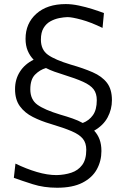

<svg xmlns="http://www.w3.org/2000/svg" viewBox="-20 -777 602 928"><path d="M255.9 130.4Q191.9 130.4 138.2 113.3Q84.5 96.2 46.9 82.5L54.7 13.7Q106.9 39.1 158 54.2Q209 69.3 253.4 69.3Q292.5 68.4 325 57.6Q357.4 46.9 377.2 20.5Q397 -5.9 397 -53.2Q397 -85.9 380.4 -106.4Q363.8 -127 325.9 -143.1Q288.1 -159.2 224.6 -178.2Q177.7 -191.9 138.7 -211.7Q99.6 -231.4 76.2 -263.4Q52.7 -295.4 52.7 -346.2Q52.7 -393.6 76.2 -430.4Q99.6 -467.3 142.6 -488.3Q124.5 -506.8 114 -531.7Q103.5 -556.6 103.5 -589.4Q103.5 -664.1 155.8 -710.7Q208 -757.3 297.9 -757.3Q327.6 -757.3 361.1 -750.2Q394.5 -743.2 426.3 -733.2Q458 -723.1 482.4 -713.9L475.6 -642.1Q419.4 -669.4 373.5 -681.9Q327.6 -694.3 306.2 -694.3Q288.1 -693.8 266.1 -689.5Q244.1 -685.1 223.9 -674.1Q203.6 -663.1 190.7 -641.8Q177.7 -620.6 177.7 -585.4Q177.7 -536.6 211.7 -512.2Q245.6 -487.8 321.8 -464.8Q383.3 -447.3 428 -427.7Q472.7 -408.2 496.8 -377Q521 -345.7 521 -293Q521 -248.5 500.2 -209.7Q479.5 -170.9 435.1 -145.5Q452.1 -127.4 461.2 -103.3Q470.2 -79.1 470.2 -46.9Q470.2 1 448 41.5Q425.8 82 378.4 106.2Q331.1 130.4 255.9 130.4ZM202.1 -448.2Q172.4 -439.5 149.4 -416.3Q126.5 -393.1 126.5 -345.2Q126.5 -295.9 160.6 -271Q194.8 -246.1 271 -223.1Q303.2 -213.9 330.6 -204.3Q357.9 -194.8 379.9 -182.6Q410.6 -194.3 429.2 -220.5Q447.8 -246.6 447.8 -293Q447.8 -325.2 432.4 -345.5Q417 -365.7 381.3 -381.8Q345.7 -397.9 285.6 -416.5Q264.2 -422.9 242.7 -430.7Q221.2 -438.5 202.1 -448.2Z"/></svg>

Font: Pinar DS1 Regular
Style: Regular
Weight: 400
Designer: Amin Abedi
Version: Version 3.000